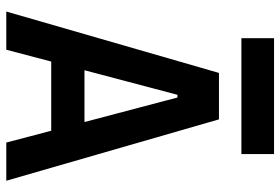

<svg xmlns="http://www.w3.org/2000/svg" viewBox="-164 -750 913 626"><g transform="rotate(90 293.0 -436.5)"><path d="M17.1 0 217.3 -693.4H368.7L568.8 0H444.3L405.8 -146.5H180.2L141.6 0ZM208.5 -254.9H377.4L297.4 -558.1H288.6ZM104 -766.6V-873H481.9V-766.6Z"/></g></svg>

Font: Cascadia Mono NF SemiBold
Style: Regular
Weight: 600
Monospace: yes
Designer: Aaron Bell
Foundry: Saja Typeworks
Version: Version 2404.023; ttfautohint (v1.8.4)